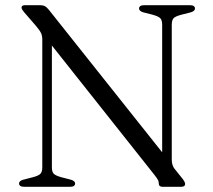

<svg xmlns="http://www.w3.org/2000/svg" viewBox="-20 -720 822 740"><path d="M269.5 -13Q269.5 0 249.5 0H74Q53.5 0 53.5 -13Q53.5 -23 70 -27.5L105 -36.5Q128.5 -42.5 135.8 -50.2Q143 -58 143 -75.5V-568Q143 -581.5 138.5 -591.8Q134 -602 118 -621L72 -674Q63 -685 63 -690.5Q63 -700 76.5 -700H135Q145.5 -700 152.8 -696.2Q160 -692.5 168.5 -682L605 -133V-624.5Q605 -642 598 -649.5Q591 -657 567.5 -663.5L532 -672.5Q516 -677.5 516 -687Q516 -700 536 -700H711.5Q731.5 -700 731.5 -687Q731.5 -677.5 715.5 -672.5L680 -663.5Q656.5 -657.5 649.2 -650Q642 -642.5 642 -624.5V-104.5Q642 -82.5 653.5 -68.5L684 -30.5Q693.5 -18 693.5 -11Q693.5 0 677.5 0H607Q592 0 592 -12.5Q592 -20 589.2 -25.8Q586.5 -31.5 574 -47.5L180 -544.5V-75.5Q180 -58 187 -50.5Q194 -43 218 -36.5L253 -27.5Q269.5 -22.5 269.5 -13Z"/></svg>

Font: Fraunces 9pt Light
Style: Regular
Weight: 300
Version: Version 1.000;[0bf87f6ff]